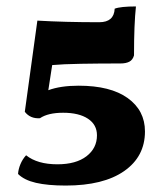

<svg xmlns="http://www.w3.org/2000/svg" viewBox="-20 -569 502 596"><path d="M430 -161Q430 -83 365.5 -38Q301 7 184 7Q128 7 91.5 -1.5Q55 -10 36 -29Q37 -44 43.5 -59.5Q50 -75 61 -87Q96 -59 158 -59Q216 -59 248.5 -84Q281 -109 281 -149Q281 -182 253 -200.5Q225 -219 176 -219Q129 -219 104 -202Q74 -200 57 -222L96 -505Q181 -500 288 -500Q334 -500 336 -542Q354 -549 402 -549Q396 -494 396 -397Q392 -383 381.5 -377.5Q371 -372 354 -372Q289 -372 231.5 -371Q174 -370 142 -367L130 -289Q168 -303 224 -303Q323 -303 376.5 -264.5Q430 -226 430 -161Z"/></svg>

Font: Vollkorn SC
Style: Bold
Weight: 700
Designer: Friedrich Althausen
Foundry: Friedrich Althausen
Version: Version 4.015